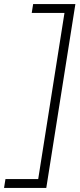

<svg xmlns="http://www.w3.org/2000/svg" viewBox="-70 -750 398 950"><path d="M303 -730 159 180H-50L-43 136H119L249 -686H87L94 -730Z"/></svg>

Font: MuseoModerno Thin ExtraLight
Style: Italic
Weight: 250
Italic angle: -9°
Version: Version 1.003